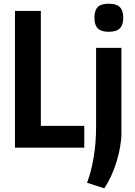

<svg xmlns="http://www.w3.org/2000/svg" viewBox="-20 -799 728 1039"><path d="M568 -627Q528 -627 509.5 -645Q491 -663 491 -703Q491 -743 509 -761Q527 -779 568 -779Q610 -779 628.5 -760.5Q647 -742 647 -703Q647 -664 628.5 -645.5Q610 -627 568 -627ZM451 190Q474 130 487 51.5Q500 -27 500 -112V-540H637V-78Q637 -43 630 -3.5Q623 36 611 75.5Q599 115 582 152Q565 189 544 220ZM61 -740H201V-118H436V0H61Z"/></svg>

Font: Encode Sans Compressed
Style: Bold
Weight: 700
Designer: Pablo Impallari, Andres Torresi
Foundry: Pablo Impallari, Andres Torresi
Version: Version 1.000; ttfautohint (v1.00) -l 8 -r 50 -G 200 -x 14 -